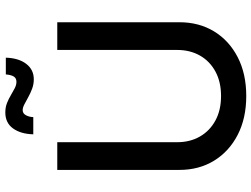

<svg xmlns="http://www.w3.org/2000/svg" viewBox="-136 -836 982 751"><g transform="rotate(-90 355.5 -460.0)"><path d="M356 11.7Q268.6 11.7 203.6 -22Q138.7 -55.7 102.8 -114.5Q66.9 -173.3 66.9 -249.5V-727.5H175.3V-258.3Q175.3 -208.5 197.3 -169.9Q219.2 -131.3 259.8 -109.1Q300.3 -86.9 356 -86.9Q411.6 -86.9 452.1 -109.1Q492.7 -131.3 514.4 -169.9Q536.1 -208.5 536.1 -258.3V-727.5H644.5V-249.5Q644.5 -173.3 608.9 -114.5Q573.2 -55.7 508.3 -22Q443.4 11.7 356 11.7ZM421.4 -819.3Q401.9 -819.3 384.3 -825.9Q366.7 -832.5 351.3 -841.1Q335.9 -849.6 323.2 -856.2Q310.5 -862.8 300.8 -862.8Q287.6 -862.8 280.8 -850.1Q273.9 -837.4 273.4 -821.3H206.1Q207.5 -870.6 229.2 -900.6Q251 -930.7 291.5 -930.7Q312 -930.7 328.6 -924.1Q345.2 -917.5 359.4 -908.9Q373.5 -900.4 386.5 -893.8Q399.4 -887.2 411.6 -887.2Q425.3 -887.2 431.9 -897.2Q438.5 -907.2 440.4 -928.7H505.9Q504.4 -878.4 481.7 -848.9Q459 -819.3 421.4 -819.3Z"/></g></svg>

Font: Inter 28pt Medium
Style: Regular
Weight: 500
Designer: Rasmus Andersson
Foundry: rsms
Version: Version 4.001;git-66647c0bb